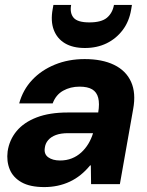

<svg xmlns="http://www.w3.org/2000/svg" viewBox="-20 -748 598 780"><path d="M160 12Q102 12 67.5 -7.5Q33 -27 19.5 -60Q6 -93 11 -133Q18 -180 47.5 -215.5Q77 -251 129 -271Q181 -291 255 -291H379Q385 -327 379 -350.5Q373 -374 354.5 -385Q336 -396 303 -396Q266 -396 236.5 -379.5Q207 -363 194 -328H58Q73 -383 110.5 -423Q148 -463 203 -485.5Q258 -508 324 -508Q395 -508 443.5 -484.5Q492 -461 512.5 -415.5Q533 -370 521 -305L467 0H350L349 -76H346Q328 -54 307.5 -37.5Q287 -21 263.5 -10Q240 1 214 6.5Q188 12 160 12ZM224 -96Q250 -96 271.5 -104.5Q293 -113 310 -128.5Q327 -144 339 -164Q351 -184 358 -207H257Q227 -207 207 -199.5Q187 -192 175.5 -178.5Q164 -165 162 -147Q158 -122 176 -109Q194 -96 224 -96ZM325 -553Q276 -553 244 -572Q212 -591 198.5 -626.5Q185 -662 194 -711L197 -728H269Q263 -695 279 -676Q295 -657 343 -657Q392 -657 414.5 -676Q437 -695 443 -728H516L513 -710Q505 -661 478.5 -626Q452 -591 413 -572Q374 -553 325 -553Z"/></svg>

Font: DM Sans 36pt ExtraBold
Style: Italic
Weight: 800
Italic angle: -10°
Designer: Colophon Foundry, Jonny Pinhorn
Foundry: Colophon Foundry
Version: Version 4.004;gftools[0.9.30]